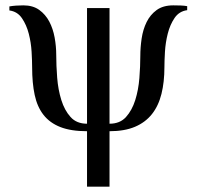

<svg xmlns="http://www.w3.org/2000/svg" viewBox="-20 -480 734 717"><path d="M679 -442Q649 -438 632 -413Q615 -388 606.5 -354.5Q598 -321 596 -286.5Q594 -252 594 -229Q594 -174 583 -129.5Q572 -85 547.5 -54Q523 -23 484 -6.5Q445 10 389 10V217H305V10Q245 10 205.5 -5.5Q166 -21 142.5 -51Q119 -81 109.5 -125.5Q100 -170 100 -229Q100 -252 98 -286.5Q96 -321 87.5 -354Q79 -387 62 -412Q45 -437 15 -441V-456Q26 -458 39.5 -459Q53 -460 67 -460Q103 -460 126.5 -443Q150 -426 164 -399.5Q178 -373 184 -340Q190 -307 190 -275Q190 -235 193.5 -190Q197 -145 209 -106.5Q221 -68 243.5 -43Q266 -18 305 -18V-450H389V-18Q428 -18 450.5 -43Q473 -68 485 -106Q497 -144 500.5 -188.5Q504 -233 504 -271Q504 -303 509 -336.5Q514 -370 527.5 -397.5Q541 -425 565 -442.5Q589 -460 627 -460Q641 -460 654.5 -459.5Q668 -459 679 -457Z"/></svg>

Font: STIXGeneralUnicodeRegular
Style: Regular
Weight: 400
Designer: MicroPress Inc., with final additions and corrections provided by Coen Hoffman, Elsevier (retired)
Version: Version 1.1.0